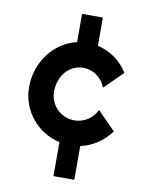

<svg xmlns="http://www.w3.org/2000/svg" viewBox="-81 -759 624 817"><g transform="rotate(10 231.5 -350.5)"><path d="M297 -701H207V-579C111 -557 39 -466 39 -355C39 -253 111 -168 207 -147V0H297V-146C349 -157 395 -188 427 -232L349 -311C332 -273 294 -249 253 -249C194 -249 147 -296 147 -355C147 -426 194 -476 253 -476C294 -476 333 -451 349 -407L428 -485C398 -534 350 -567 297 -579Z"/></g></svg>

Font: Righteous
Style: Regular
Weight: 400
Designer: Astigmatic (AOETI)
Foundry: Astigmatic (AOETI)
Version: Version 1.000